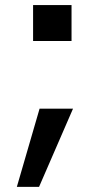

<svg xmlns="http://www.w3.org/2000/svg" viewBox="-20 -637 401 751"><path d="M45.9 93.8 134.8 -211.9H265.6L132.8 93.8ZM109.4 -476.6V-617.2H259.8V-476.6Z"/></svg>

Font: Gothic A1 SemiBold
Style: Regular
Weight: 600
Version: Version 2.50